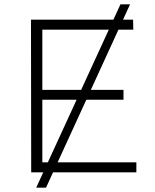

<svg xmlns="http://www.w3.org/2000/svg" viewBox="-20 -790 709 880"><path d="M146 70 532 -770H576L191 70ZM123 0 122 -700H590L591 -654H174V-46H605V0ZM168 -333V-378H546V-333Z"/></svg>

Font: Montserrat Thin Light
Style: Regular
Weight: 300
Version: Version 9.000